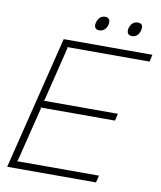

<svg xmlns="http://www.w3.org/2000/svg" viewBox="-103 -1067 965 1148"><g transform="rotate(10 379.5 -492.5)"><path d="M569.8 -43 559.1 0H20L220.2 -810.1H758.8L749 -767.1H249L252 -762.2L170.9 -432.1L165 -426.8H617.2L606.9 -383.8H153.8L158.2 -378.9L76.2 -47.9L69.8 -43ZM469.2 -941.9Q464.4 -921.9 451.2 -910.4Q438 -898.9 419.9 -898.9Q401.9 -898.9 394.8 -910.4Q387.7 -921.9 393.1 -941.9Q398.4 -962.4 410.9 -973.6Q423.3 -984.9 441.9 -984.9Q459.5 -984.9 466.6 -973.6Q473.6 -962.4 469.2 -941.9ZM667 -941.9Q661.6 -921.4 649.2 -910.2Q636.7 -898.9 619.1 -898.9Q600.6 -898.9 593.5 -910.2Q586.4 -921.4 590.8 -941.9Q596.2 -962.4 608.9 -973.6Q621.6 -984.9 640.1 -984.9Q677.7 -984.9 667 -941.9Z"/></g></svg>

Font: Sinkin Sans 200 X Light Italic
Style: Regular
Weight: 200
Italic angle: -112°
Designer: Keith Bates
Foundry: K-Type
Version: Sinkin Sans (version 1.0)  by Keith Bates   •   © 2014   www